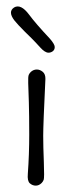

<svg xmlns="http://www.w3.org/2000/svg" viewBox="-20 -583 228 603"><path d="M122.6 -335Q115.7 -191.4 115.7 -157.2Q115.7 -123 117.7 -73.7Q119.6 -24.4 117.2 -18.3Q114.7 -12.2 110.8 -8.3Q102.5 0 92.3 0Q82 0 73.7 -7.3Q65.4 -14.6 67.4 -37.1Q71.8 -98.1 71.8 -160.4Q71.8 -222.7 70.6 -262.2Q69.3 -301.8 68.6 -322Q67.9 -342.3 70.3 -347.9Q72.8 -353.5 77.1 -357.4Q85.4 -364.7 95.5 -364.7Q105.5 -364.7 114.3 -357.4Q123 -350.1 122.6 -335ZM24.4 -559.6Q45.4 -571.8 71.3 -537.1Q92.3 -508.8 137.2 -460.9Q151.9 -443.8 151.9 -435.3Q151.9 -426.8 145.8 -422.1Q139.6 -417.5 132.3 -417.5Q121.1 -417.5 106 -434.3Q90.8 -451.2 79.3 -462.6Q67.9 -474.1 58.1 -483.4Q34.2 -507.3 25.4 -518.6Q3.9 -546.4 24.4 -559.6Z"/></svg>

Font: Pompiere
Style: Regular
Weight: 400
Designer: Karolina Lach
Foundry: Sorkin Type Co.
Version: Version 1.002